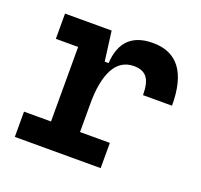

<svg xmlns="http://www.w3.org/2000/svg" viewBox="-98 -637 782 747"><g transform="rotate(20 293.0 -263.5)"><path d="M266.1 -222.7V-104.5H389.6V0H34.2V-104.5H146V-413.1H53.7V-517.6H246.6L262.7 -394.5H278.8Q286.6 -527.3 415 -527.3Q567.4 -527.3 567.4 -323.2H447.3Q447.3 -373.5 430.4 -395.5Q413.6 -417.5 376.5 -417.5Q321.3 -417.5 293.7 -366.7Q266.1 -315.9 266.1 -222.7Z"/></g></svg>

Font: CaskaydiaCove NFP SemiBold
Style: Regular
Weight: 600
Designer: Aaron Bell
Foundry: Saja Typeworks
Version: Version 2111.001; VTT 6.35;Nerd Fonts 3.1.1